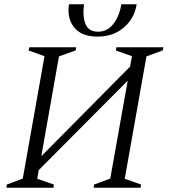

<svg xmlns="http://www.w3.org/2000/svg" viewBox="-20 -882 798 902"><path d="M10 0 12 -15 87 -43 189 -618 114 -645 118 -660H338L335 -645L257 -617L174 -148L591 -569L600 -618L524 -645L527 -660H748L744 -645L668 -617L566 -42L643 -15L640 0H420L422 -15L498 -43L580 -503L162 -83L155 -42L233 -15L231 0ZM304 -862H375Q367 -806 381.5 -769.5Q396 -733 441 -733Q484 -733 512.5 -769.5Q541 -806 550 -862H622Q612 -796 562 -753Q512 -710 438 -710Q363 -710 328.5 -753Q294 -796 304 -862Z"/></svg>

Font: Spectral Light
Style: Italic
Weight: 300
Italic angle: -10°
Designer: Jean-Baptiste Levee
Foundry: Production Type
Version: Version 2.001